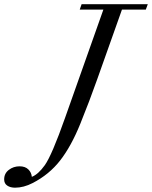

<svg xmlns="http://www.w3.org/2000/svg" viewBox="-195 -683 719 908"><path d="M-124 204.6Q-146 204.6 -160.6 194.8Q-175.3 185.1 -175.3 165.5Q-175.3 137.2 -153.3 120.4Q-131.3 103.5 -102.5 103.5Q-76.2 103.5 -61.3 117.9Q-46.4 132.3 -44.4 153.3Q-14.2 141.6 16.6 98.6Q50.3 51.3 112.8 -126L293.9 -637.7H182.1L190.9 -663.1H503.9L494.6 -637.7H381.8L265.1 -309.1Q228.5 -205.6 184.6 -97.2Q141.6 8.8 89.8 75.4Q38.1 142.1 -40.5 182.6Q-83 204.6 -124 204.6Z"/></svg>

Font: Elstob
Style: Italic
Weight: 400
Italic angle: -20°
Designer: Peter S. Baker
Version: Version 1.015